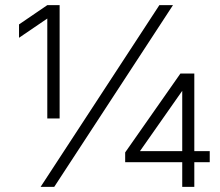

<svg xmlns="http://www.w3.org/2000/svg" viewBox="-20 -727 856 747"><path d="M212 -266H164V-683L198 -678L54 -580V-632L164 -707H212ZM191 0H138L600 -707H653ZM718 -415 500 -104 484 -139H796V-96H467V-134L682 -441H736V0H689V-424Z"/></svg>

Font: 42dot Sans Light Light
Style: Regular
Weight: 300
Version: Version 1.000